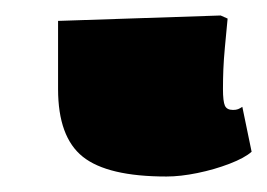

<svg xmlns="http://www.w3.org/2000/svg" viewBox="-20 10 345 248"><path d="M195 238Q119 238 87 212.5Q55 187 55 125V37L265 30L274 34Q272 55 270.5 71Q269 87 268.5 99.5Q268 112 268 125Q268 141 270.5 146.5Q273 152 281 152Q285 152 287.5 151Q290 150 293 148L305 206Q296 214 276.5 221.5Q257 229 235 233.5Q213 238 195 238Z"/></svg>

Font: Literata 18pt Black
Style: Regular
Weight: 900
Designer: Latin by Veronika Burian and Jose Scaglione. Greek by Irene Vlachou. Cyrillic by Vera Evstafieva.
Foundry: TypeTogether
Version: Version 3.103;gftools[0.9.29]